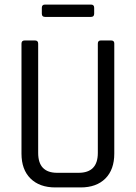

<svg xmlns="http://www.w3.org/2000/svg" viewBox="-20 -820 594 840"><path d="M378 -746H177Q163 -746 163 -760V-786Q163 -800 177 -800H378Q392 -800 392 -786V-760Q392 -746 378 -746ZM421 -643H466Q480 -643 480 -630V-148Q480 -78 441 -39Q402 0 333 0H222Q153 0 113.5 -39Q74 -78 74 -148V-629Q74 -643 88 -643H133Q147 -643 147 -629V-151Q147 -64 230 -64H324Q408 -64 408 -151V-629Q408 -643 421 -643Z"/></svg>

Font: Rajdhani Medium
Style: Regular
Weight: 500
Designer: Satya Rajpurohit, Jyotish Sonowal
Foundry: Indian Type Foundry
Version: Version 1.201 February 1, 2022